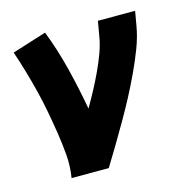

<svg xmlns="http://www.w3.org/2000/svg" viewBox="-84 -608 669 688"><g transform="rotate(-15 250.0 -264.0)"><path d="M99 0Q106 -43 102.5 -85.5Q99 -128 92.5 -169Q86 -210 78.5 -250.5Q71 -291 61 -331Q51 -371 39.5 -410.5Q28 -450 15 -488L142 -528Q170 -456 189 -379.5Q208 -303 222 -225Q239 -254 255 -284Q271 -314 285 -344Q299 -374 310.5 -405Q322 -436 327 -468L336 -520H474L465 -468Q458 -427 442.5 -386.5Q427 -346 408.5 -306.5Q390 -267 369.5 -228Q349 -189 327 -151Q305 -113 282.5 -75Q260 -37 237 0Z"/></g></svg>

Font: Iosevka Term Curly Heavy
Style: Italic
Weight: 900
Italic angle: -9°
Designer: Belleve Invis
Foundry: Belleve Invis
Version: Version 32.3.0